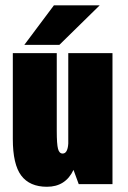

<svg xmlns="http://www.w3.org/2000/svg" viewBox="-20 -704 490 734"><path d="M73 -532.5 186 -683.5H361L207 -532.5ZM159.5 10Q93.5 10 61.2 -32.8Q29 -75.5 29 -173V-501H197V-204Q197 -153 201.8 -135Q206.5 -117 219.5 -117Q238.5 -117 241 -155V-501H410V0H281L261 -54.5Q230.5 10 159.5 10Z"/></svg>

Font: League Mono Condensed ExtraBold
Style: Regular
Weight: 800
Width: 1
Designer: Tyler Finck
Foundry: The League of Moveable Type / Tyler Finck
Version: Version 2.210